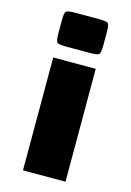

<svg xmlns="http://www.w3.org/2000/svg" viewBox="-111 -774 569 831"><g transform="rotate(15 173.0 -358.5)"><path d="M78 0V-505.8H268.5V0ZM72.5 -615.5V-668.5Q72.5 -704.6 79.1 -711Q85.8 -717.3 122.3 -717.3H224.1Q260.6 -717.3 267.3 -711Q273.9 -704.6 273.9 -668.5V-615.5Q273.9 -578.9 267.3 -572.3Q260.6 -565.7 224.1 -565.7H122.3Q85.8 -565.7 79.1 -572.3Q72.5 -578.9 72.5 -615.5Z"/></g></svg>

Font: Science Gothic
Style: Regular
Weight: 400
Designer: Thomas Phinney, Vassil Kateliev, Brandon Buerkle
Foundry: Font Detective LLC
Version: Version 1.018